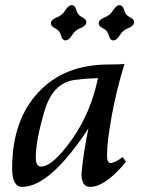

<svg xmlns="http://www.w3.org/2000/svg" viewBox="-20 -727 565 757"><path d="M141.6 -70.3Q187 -70.3 262.2 -175.3Q337.4 -280.3 366.2 -418.9Q322.3 -418 287.1 -413.1Q190.9 -408.2 156 -291Q121.1 -173.8 121.1 -106.4Q121.1 -70.3 141.6 -70.3ZM335 9.8Q301.3 9.8 301.3 -41Q308.1 -122.1 328.6 -220.7Q177.2 9.8 67.4 9.8Q27.8 9.8 27.8 -63Q27.8 -251.5 130.4 -362.1Q232.9 -472.7 407.2 -472.7Q454.6 -472.7 470.7 -475.1Q439 -371.6 420.4 -269.8Q401.9 -168 401.9 -113.8Q401.9 -84.5 416 -84.5Q432.6 -84.5 463.9 -107.9L476.6 -88.9Q395.5 9.8 335 9.8ZM238.3 -567.4Q225.1 -568.8 220.2 -588.1Q215.3 -607.4 198 -615.2Q180.7 -623 180.7 -635.3Q180.7 -649.4 205.6 -659.2Q226.1 -667.5 237.5 -686.5Q249 -705.6 262.7 -707Q276.4 -705.6 281.2 -686.5Q286.1 -667.5 303.2 -659.4Q320.3 -651.4 320.3 -639.6Q320.3 -625 295.9 -615.7Q275.4 -607.4 263.9 -588.1Q252.4 -568.8 238.3 -567.4ZM426.8 -567.4Q413.6 -568.8 408.7 -588.1Q403.8 -607.4 386.5 -615.2Q369.1 -623 369.1 -635.3Q369.1 -649.4 394 -659.2Q414.6 -667.5 426 -686.5Q437.5 -705.6 451.2 -707Q464.8 -705.6 469.7 -686.5Q474.6 -667.5 491.7 -659.4Q508.8 -651.4 508.8 -639.6Q508.8 -625 484.4 -615.7Q463.9 -607.4 452.4 -588.1Q440.9 -568.8 426.8 -567.4Z"/></svg>

Font: Kelvinch
Style: Italic
Weight: 400
Italic angle: -10°
Designer: Paul James Miller
Foundry: High-Logic / Made with FontCreator
Version: Version 3.40;July 22, 2017;FontCreator 11.0.0.2388 64-bit